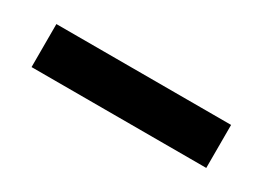

<svg xmlns="http://www.w3.org/2000/svg" viewBox="-20 -85 513 375"><g transform="rotate(30 236.5 102.5)"><path d="M433.5 54V151H39.5V54Z"/></g></svg>

Font: Lato ExtraBold
Style: Regular
Weight: 800
Designer: Lukasz Dziedzic with Adam Twardoch and Botio Nikoltchev
Foundry: tyPoland Lukasz Dziedzic
Version: Version 2.015; 2015-08-06; http://www.latofonts.com/